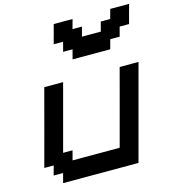

<svg xmlns="http://www.w3.org/2000/svg" viewBox="-140 -1115 1110 1230"><g transform="rotate(-15 415.5 -500.0)"><path d="M125 0H625Q652.8 -104 708.7 -312.3Q764.6 -520.5 792.5 -625H667.5Q645.5 -542 600.8 -375.2Q556.2 -208.5 533.7 -125H221.2L237.8 -187.5H175.3L292.5 -625H167.5Q145.5 -542 100.8 -375Q56.2 -208 33.7 -125H96.2L79.1 -62.5H141.6ZM388.7 -750H638.7L655.3 -812.5H717.8L734.4 -875H796.9Q802.2 -896 813.5 -937.5Q824.7 -979 830.6 -1000H705.6L688.5 -937.5H626L609.4 -875H484.4L501 -937.5H438.5L455.6 -1000H330.6Q325.2 -979 314 -937.3Q302.7 -895.5 296.9 -875H359.4L342.8 -812.5H405.3Z"/></g></svg>

Font: Faithful 32x
Style: Oblique
Weight: 400
Foundry: Faithful Resource Pack
Version: Version 1.0; January 27, 2023